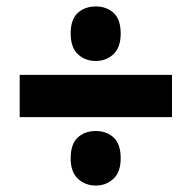

<svg xmlns="http://www.w3.org/2000/svg" viewBox="-20 -650 594 595"><path d="M277 -461Q244 -461 221.5 -482Q199 -503 199 -546Q199 -590 221 -610Q243 -630 277 -630Q310 -630 332 -610Q354 -590 354 -546Q354 -503 331.5 -482Q309 -461 277 -461ZM41 -287V-418H513V-287ZM277 -75Q244 -75 221.5 -96Q199 -117 199 -159Q199 -204 221 -224Q243 -244 277 -244Q310 -244 332 -224Q354 -204 354 -159Q354 -117 331.5 -96Q309 -75 277 -75Z"/></svg>

Font: Noto Sans Myanmar UI SemiCondensed Black
Style: Regular
Weight: 900
Width: 4
Designer: Monotype Design Team
Foundry: Monotype Imaging Inc.
Version: Version 2.103; ttfautohint (v1.8.4.7-5d5b)